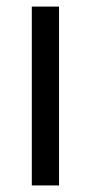

<svg xmlns="http://www.w3.org/2000/svg" viewBox="-20 -566 277 586"><path d="M77.1 0V-545.9H160.2V0Z"/></svg>

Font: Inter V
Style: Weight 400 Optical size 14.0
Weight: 400
Designer: Rasmus Andersson
Foundry: rsms
Version: Version 4.000;git-4fc901f